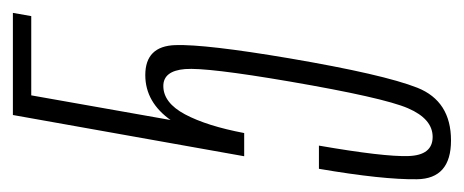

<svg xmlns="http://www.w3.org/2000/svg" viewBox="-242 -484 720 298"><g transform="rotate(-90 118.0 -335.0)"><path d="M49 5Q110 5 130.8 -47.2Q151.5 -99.5 176.5 -246Q198.5 -376 197 -422.8Q195.5 -469.5 150.5 -469.5Q108 -469.5 79.8 -429Q51.5 -388.5 38 -316H60.5Q71.5 -374 89.5 -407.8Q107.5 -441.5 133.5 -441.5Q157 -441.5 159.8 -407.8Q162.5 -374 140.5 -245.5Q115.5 -100 99 -61.8Q82.5 -23.5 54.5 -23.5Q26 -23.5 24.8 -61.2Q23.5 -99 41 -200H5Q-12 -100.5 -11.2 -47.8Q-10.5 5 49 5ZM24.5 -316H60.5L119 -646.5H242L247 -675H88.5Z"/></g></svg>

Font: Anybody ExtraCondensed ExtraLight
Style: Italic
Weight: 250
Width: 2
Italic angle: -10°
Version: Version 1.113;gftools[0.9.25]